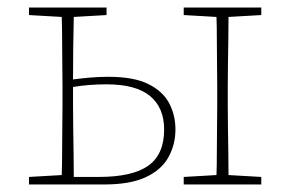

<svg xmlns="http://www.w3.org/2000/svg" viewBox="-20 -490 789 510"><path d="M174 -210Q174 -183 174.5 -148.5Q175 -114 175.5 -80Q176 -46 176 -20H242Q332 -20 374 -50Q416 -80 416 -146Q416 -204 378.5 -235Q341 -266 263 -266Q216 -266 174 -259ZM57 -450V-470H263V-450L176 -445Q175 -411 174.5 -364Q174 -317 174 -279Q197 -282 220 -284Q243 -286 268 -286Q335 -286 373.5 -267Q412 -248 429 -216.5Q446 -185 446 -146Q446 -106 427.5 -72.5Q409 -39 367.5 -19.5Q326 0 257 0H57V-20L144 -25Q145 -51 145 -84.5Q145 -118 145.5 -151Q146 -184 146 -210V-260Q146 -286 145.5 -319.5Q145 -353 145 -386Q145 -419 144 -445ZM468 -450V-470H674V-450L587 -445Q587 -419 586.5 -386Q586 -353 585.5 -319.5Q585 -286 585 -260V-210Q585 -184 585.5 -151Q586 -118 586.5 -84.5Q587 -51 587 -25L674 -20V0H468V-20L555 -25Q556 -51 556 -84.5Q556 -118 556.5 -151Q557 -184 557 -210V-260Q557 -286 556.5 -319.5Q556 -353 556 -386Q556 -419 555 -445Z"/></svg>

Font: Source Serif 4 ExtraLight
Style: Regular
Weight: 200
Designer: Frank Grießhammer
Foundry: Adobe
Version: Version 4.005;hotconv 1.1.0;makeotfexe 2.6.0